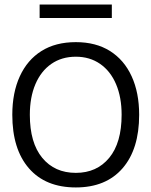

<svg xmlns="http://www.w3.org/2000/svg" viewBox="-20 -812 665 843"><path d="M313 11Q180 11 107 -73Q34 -157 34 -308Q34 -405 67 -477Q100 -549 162 -588Q224 -627 313 -627Q401 -627 463 -588Q525 -549 558 -477Q591 -405 591 -308Q591 -157 518 -73Q445 11 313 11ZM313 -53Q405 -53 459.5 -119Q514 -185 514 -308Q514 -385 489.5 -442.5Q465 -500 419.5 -531.5Q374 -563 313 -563Q251 -563 205.5 -531.5Q160 -500 135.5 -442.5Q111 -385 111 -308Q111 -185 165.5 -119Q220 -53 313 -53ZM154 -733V-792H471V-733Z"/></svg>

Font: Inconsolata Expanded
Style: Regular
Weight: 400
Width: 7
Monospace: yes
Designer: Raph Levien, Cyreal, Brenton Simpson
Foundry: Raph Levien, Cyreal, Google
Version: Version 3.100; ttfautohint (v1.8.4.7-5d5b)